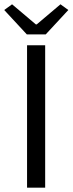

<svg xmlns="http://www.w3.org/2000/svg" viewBox="-35 -865 335 885"><path d="M89.7 0V-656.3H173.2V0ZM88.8 -706.3 -15.5 -818.8 20.6 -845.2 130.2 -752.5H134.2L243.8 -845.2L279.9 -818.8L175.6 -706.3Z"/></svg>

Font: Source Sans Variable
Style: Regular
Weight: 200
Designer: Paul D. Hunt
Foundry: Adobe Systems Incorporated
Version: Version 3.006;hotconv 1.0.111;makeotfexe 2.5.65597